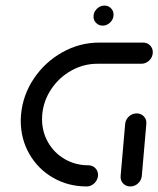

<svg xmlns="http://www.w3.org/2000/svg" viewBox="-20 -672 571 692"><path d="M333.3 -41.5Q333.3 -30.7 327.6 -21.1Q321.9 -11.5 312.4 -5.7Q303 0 292.2 0Q225.9 0 171.5 -31.3Q117 -62.6 85.9 -116.9Q54.8 -171.1 54.8 -236.3Q54.8 -247.8 55.9 -259.3Q62.2 -329.6 102.2 -389.1Q142.2 -448.5 204.6 -483.5Q267 -518.5 337.4 -518.5H495.9Q510.7 -518.5 520.7 -508.5Q530.7 -498.5 530.7 -483.7Q530.7 -466.7 518.3 -454.4Q505.9 -442.2 489.3 -442.2H330.7Q281.1 -442.2 237 -417.6Q193 -393 164.8 -350.9Q136.7 -308.9 132.2 -259.3Q131.5 -248.1 131.5 -243Q131.5 -197 153.3 -158.9Q175.2 -120.7 213.5 -98.5Q251.9 -76.3 298.5 -76.3Q313.3 -76.3 323.3 -66.3Q333.3 -56.3 333.3 -41.5ZM449.6 0Q433.7 0 423.5 -11.1Q413.3 -22.2 414.8 -38.1L431.1 -225.2Q432.6 -241.1 444.6 -252.2Q456.7 -263.3 472.6 -263.3Q488.5 -263.3 498.7 -252.2Q508.9 -241.1 507.4 -225.2L491.1 -38.1Q489.6 -22.2 477.6 -11.1Q465.6 0 449.6 0ZM317 -612.2Q317 -628.1 328.9 -640Q340.7 -651.9 356.3 -651.9Q370.4 -651.9 379.8 -642.4Q389.3 -633 389.3 -618.9Q389.3 -603 377.4 -591.3Q365.6 -579.6 350 -579.6Q336.3 -579.6 326.7 -589.1Q317 -598.5 317 -612.2Z"/></svg>

Font: 26F Galaxy Sans
Style: Bold Italic
Weight: 700
Italic angle: -5°
Designer: C₂₉H₂₅N₃O₅
Version: Version 1.200